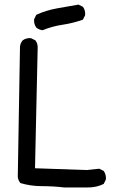

<svg xmlns="http://www.w3.org/2000/svg" viewBox="-20 -829 540 849"><path d="M264.6 0Q214.8 -5.9 165 -5.9Q115.2 -5.9 70.3 -19.5Q60.5 -31.2 58.6 -46.9L68.4 -623Q70.3 -638.7 80.1 -650.4Q95.7 -662.1 117.2 -660.2L136.7 -650.4Q148.4 -634.8 146.5 -613.3L134.8 -85L362.3 -77.1L418.9 -83L438.5 -73.2Q450.2 -56.6 448.2 -35.2L438.5 -15.6Q407.2 0 368.2 0ZM168 -695.3Q152.3 -697.3 140.6 -707Q128.9 -722.7 130.9 -744.1L140.6 -763.7Q183.6 -783.2 231.9 -792Q280.3 -800.8 327.1 -808.6L346.7 -798.8Q358.4 -783.2 356.4 -761.7L346.7 -742.2Q303.7 -726.6 257.3 -719.7Q210.9 -712.9 168 -695.3Z"/></svg>

Font: JasonHandwriting1
Style: Regular
Weight: 400
Version: Version 1.48.20